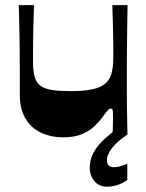

<svg xmlns="http://www.w3.org/2000/svg" viewBox="-20 -513 558 732"><path d="M221.6 10.6Q174.9 10.6 137.1 -6.8Q99.2 -24.3 77.4 -60.6Q55.5 -97 55.5 -152Q55.5 -198.7 55.5 -238.1Q55.5 -277.4 55.2 -310.8Q54.9 -344.2 54.4 -374.5Q53.9 -404.9 53.2 -433.7Q52.5 -462.5 51.5 -493.4H109.7Q108.7 -465.8 108 -442Q107.3 -418.3 106.8 -396.6Q106.3 -375 106.2 -354.6Q106 -334.3 106 -314.7Q106 -295 106 -274.7Q106 -239.5 113 -217.3Q119.9 -195.2 136.4 -184.4Q152.9 -173.6 180.6 -169.6Q208.3 -165.6 250 -165.6Q299.7 -165.6 331.6 -172.4Q363.6 -179.2 381.1 -193.8Q398.6 -208.4 405.2 -233.2Q411.9 -258 411.9 -293.3Q411.9 -311.6 411.9 -332.2Q411.9 -352.9 411.4 -377.3Q410.9 -401.6 410.2 -430.6Q409.5 -459.5 408.2 -493.4H466.3Q466 -460.3 465.3 -429.3Q464.6 -398.4 464.5 -369.4Q464.3 -340.4 464 -314.2Q463.6 -288 463.6 -264.5Q463.6 -241 463.6 -220.6Q463.6 -191.6 463.6 -160.7Q463.6 -129.8 464.1 -99.9Q464.6 -70 465.1 -44.1Q465.6 -18.3 466 0H408.5Q410.2 -18.3 410.5 -34.7Q410.9 -51 410.9 -62.7Q410.9 -82 409.9 -90.5Q408.9 -99 402.5 -99Q397.5 -99 391.5 -93.2Q385.5 -87.3 372.5 -68.7Q361.8 -53.7 343.5 -35Q325.2 -16.3 295.5 -2.8Q265.9 10.6 221.6 10.6ZM388.9 198.8Q357.8 198.8 340 177.6Q322.2 156.4 322.2 126.7Q322.2 87 347.2 51.8Q372.2 16.6 428.6 -23.4L465.3 0Q425 27.3 406.1 52.8Q387.3 78.3 387.3 98.6Q387.3 110 394 117.3Q400.6 124.6 415.3 124.6Q426.3 124.6 439.1 120.8Q452 116.9 465.3 110.6V173.4Q446.6 186.4 426.8 192.6Q406.9 198.8 388.9 198.8Z"/></svg>

Font: Ojuju ExtraLight
Style: Regular
Weight: 200
Designer: Chisaokwu Joboson, Mirko Velimirovic
Foundry: Udi Foundry
Version: Version 1.000